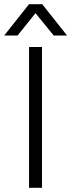

<svg xmlns="http://www.w3.org/2000/svg" viewBox="-54 -899 341 919"><path d="M85 -879 -34 -729H30L116 -836L203 -729H267L148 -879ZM85 0H147V-674H85Z"/></svg>

Font: Hind Light
Style: Regular
Weight: 300
Designer: Manushi Parikh, Satya Rajpurohit
Foundry: Indian Type Foundry
Version: Version 1.201;PS 1.0;hotconv 1.0.78;makeotf.lib2.5.61930; tt